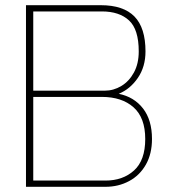

<svg xmlns="http://www.w3.org/2000/svg" viewBox="-20 -719 665 739"><path d="M80 -699H368Q455 -699 497.5 -655.5Q540 -612 540 -521Q540 -462 510.5 -419Q481 -376 437 -358Q496 -346 530.5 -301.5Q565 -257 565 -184Q565 -127 541.5 -85.5Q518 -44 477 -22Q436 0 386 0H80ZM383 -370Q417 -370 447 -388Q477 -406 495.5 -440Q514 -474 514 -521Q514 -606 476.5 -640.5Q439 -675 372 -675H108V-370ZM386 -24Q453 -24 496 -63Q539 -102 539 -184Q539 -266 494 -306Q449 -346 372 -346H108V-24Z"/></svg>

Font: Prompt Thin
Style: Regular
Weight: 250
Designer: Katatrad Team
Foundry: CadsonDemak
Version: Version 1.001